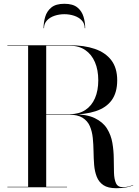

<svg xmlns="http://www.w3.org/2000/svg" viewBox="-20 -989 736 1014"><path d="M199 -383.5V-386H349Q397 -386 430.5 -408Q464 -430 481.5 -470.2Q499 -510.5 499 -565Q499 -619.5 481.5 -660.5Q464 -701.5 430.5 -724.5Q397 -747.5 349 -747.5H19V-750H349Q424.5 -750 480.8 -730.8Q537 -711.5 568 -670.8Q599 -630 599 -565Q599 -500 570 -460Q541 -420 485.2 -401.8Q429.5 -383.5 349 -383.5ZM19 0V-2.5H334V0ZM128.5 -1.5V-748.5H224V-1.5ZM594 5Q550.5 5 526.2 -11.2Q502 -27.5 491 -55.5Q480 -83.5 477.2 -118Q474.5 -152.5 474 -189.2Q473.5 -226 470 -260.5Q466.5 -295 454.5 -322.8Q442.5 -350.5 416.2 -367Q390 -383.5 344 -383.5H199V-386H364Q437.5 -386 480.8 -365Q524 -344 545.2 -309.8Q566.5 -275.5 573.5 -234.2Q580.5 -193 580.8 -152Q581 -111 582 -76.8Q583 -42.5 592.5 -21.5Q602 -0.5 628.5 -0.5Q644.5 -0.5 658.5 -4Q672.5 -7.5 682.5 -12.5L684 -11Q672 -4.5 649.5 0.2Q627 5 594 5ZM210 -840Q210 -870.5 218.8 -900.2Q227.5 -930 251.2 -949.5Q275 -969 320 -969Q365 -969 388.8 -949.5Q412.5 -930 421.2 -900.2Q430 -870.5 430 -840H427.5Q427.5 -864.5 412 -881Q396.5 -897.5 371.8 -905.8Q347 -914 320 -914Q293 -914 268.2 -905.8Q243.5 -897.5 228 -881Q212.5 -864.5 212.5 -840Z"/></svg>

Font: Bodoni Moda 72pt
Style: Regular
Weight: 400
Designer: Owen Earl
Foundry: indestructible type
Version: Version 2.005